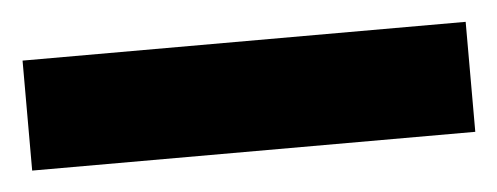

<svg xmlns="http://www.w3.org/2000/svg" viewBox="-26 -41 497 192"><g transform="rotate(-5 223.0 55.0)"><path d="M445.3 110.4H0.5V0H445.3Z"/></g></svg>

Font: RobotoDraft
Style: Bold
Weight: 700
Version: Version 2.001150; 2014